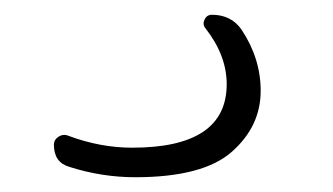

<svg xmlns="http://www.w3.org/2000/svg" viewBox="-20 -20 451 260"><path d="M74 206Q53 200 53 176Q53 169 59.5 165Q66 161 73 164Q116 180 159 180Q287 180 287 94Q287 55 258 18Q254 13 257 6.5Q260 0 267 0Q293 0 307 20Q333 59 333 103Q333 151 294 185.5Q255 220 163 220Q118 220 74 206Z"/></svg>

Font: Rounded Mplus 1c Light
Style: Regular
Weight: 300
Version: Version 1.059.20150529